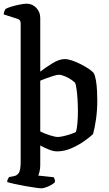

<svg xmlns="http://www.w3.org/2000/svg" viewBox="-21 -820 590 1040"><path d="M203 200Q195 200 170 196.5Q145 193 114 187.5Q83 182 56.5 176Q30 170 18 166Q18 158 21.5 150.5Q25 143 28 139L55 134Q71 131 81 116.5Q91 102 91 54V-692Q91 -700 88 -707Q85 -714 76 -717L-1 -742Q0 -753 3.5 -761Q7 -769 10 -772Q20 -778 42 -784.5Q64 -791 87 -795.5Q110 -800 124 -800Q154 -800 175.5 -777.5Q197 -755 197 -723V-432Q227 -455 263.5 -477.5Q300 -500 330 -500Q346 -500 368.5 -492.5Q391 -485 415 -473Q439 -461 458.5 -448Q478 -435 486 -425Q494 -412 498.5 -385.5Q503 -359 504.5 -329Q506 -299 506 -276Q506 -223 499 -174Q492 -125 483 -94Q468 -79 436.5 -56.5Q405 -34 366 -17Q327 0 288 0Q269 0 245 -9.5Q221 -19 197 -32V74Q197 95 193 110Q189 125 186 131L270 140Q272 143 274.5 149.5Q277 156 277 165Q272 173 258 181Q244 189 228.5 194.5Q213 200 203 200ZM292 -78Q304 -78 325 -83Q346 -88 364.5 -94.5Q383 -101 390 -105Q396 -123 398.5 -154Q401 -185 401 -216Q401 -249 399 -281.5Q397 -314 393.5 -338Q390 -362 387 -369Q383 -376 367 -387Q351 -398 331.5 -406.5Q312 -415 298 -415Q290 -415 272 -410Q254 -405 233.5 -397.5Q213 -390 197 -383V-108Q218 -97 248 -87.5Q278 -78 292 -78Z"/></svg>

Font: Texturina 72pt SemiBold
Style: Regular
Weight: 600
Designer: Guillermo Torres Carreño
Foundry: Omnibus-Type
Version: Version 1.002; ttfautohint (v1.8.3)